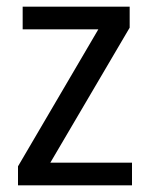

<svg xmlns="http://www.w3.org/2000/svg" viewBox="-20 -556 449 576"><path d="M376 0H34V-57L275 -468H48V-536H369V-473L131 -68H376Z"/></svg>

Font: Noto Sans Gurmukhi SemiCondensed
Style: Regular
Weight: 400
Width: 4
Designer: Jelle Bosma - Monotype Design Team
Foundry: Monotype Imaging Inc.
Version: Version 2.004; ttfautohint (v1.8.4.7-5d5b)